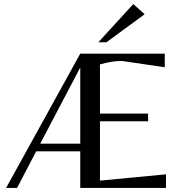

<svg xmlns="http://www.w3.org/2000/svg" viewBox="-20 -925 902 945"><path d="M10 0 375 -661H791V-594L580 -625Q551 -625 526 -620.5Q501 -616 472 -608V-366H709V-328H472V-36L797 -67V0H375V-180H158L64 0ZM178 -218H375V-593ZM464 -717 636 -905 692 -855 504 -717Z"/></svg>

Font: Belleza
Style: Regular
Weight: 400
Designer: Eduardo Rodriguez Tunni
Foundry: Eduardo Rodriguez Tunni
Version: Version 1.003; ttfautohint (v1.8.4.7-5d5b)